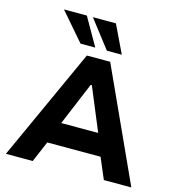

<svg xmlns="http://www.w3.org/2000/svg" viewBox="-132 -1054 1079 1168"><g transform="rotate(15 407.0 -470.0)"><path d="M12 0 333 -705H480L802 0H629L546 -195L614 -132H197L264 -195L181 0ZM402 -539 274 -233 249 -268H562L536 -233L409 -539ZM443 -765 308 -940H453L537 -765ZM277 -765 126 -940H270L370 -765Z"/></g></svg>

Font: Nunito Sans 6pt ExtraBold
Style: Regular
Weight: 800
Version: Version 3.101;gftools[0.9.27]